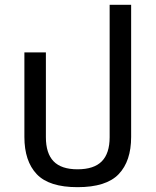

<svg xmlns="http://www.w3.org/2000/svg" viewBox="-20 -765 645 795"><path d="M301 10Q183 10 132 -44Q81 -98 81 -198V-548H170V-197Q170 -130 202 -97Q234 -64 301 -64Q369 -64 401.5 -97Q434 -130 434 -197V-745H523V-198Q523 -98 471.5 -44Q420 10 301 10Z"/></svg>

Font: Farlight84_Sys_V01
Style: Regular
Weight: 400
Designer: Ryoko NISHIZUKA  (kana, bopomofo & ideographs); Paul D. Hunt (Latin, Greek & Cyrillic); Sandoll Communications , Soo-you
Foundry: Adobe
Version: Version 2.004;October 29, 2024;FontCreator 14.0.0.2814 64-bi